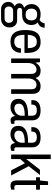

<svg xmlns="http://www.w3.org/2000/svg" viewBox="1260 -2022 947 3506"><g transform="rotate(90 1733.0 -269.5)"><path d="M149 184Q112 184 81.5 168Q51 152 33 122Q15 92 15 54Q15 11 37.5 -19.5Q60 -50 94 -65Q69 -77 55 -99Q41 -121 41 -146Q41 -181 64.5 -204.5Q88 -228 123 -237Q90 -259 72.5 -293.5Q55 -328 55 -369Q55 -418 76 -456Q97 -494 139.5 -516Q182 -538 245 -538Q274 -538 298 -533.5Q322 -529 342 -520Q371 -533 387 -558Q403 -583 407 -612H487Q486 -581 474 -555Q462 -529 441 -511.5Q420 -494 390 -488Q414 -464 425.5 -434Q437 -404 437 -370Q437 -321 416 -283Q395 -245 353.5 -223Q312 -201 249 -201H180Q155 -201 139.5 -190Q124 -179 124 -155Q124 -133 141 -121Q158 -109 184 -109H355Q413 -109 447.5 -69.5Q482 -30 482 30Q482 73 462.5 108Q443 143 407 163.5Q371 184 322 184ZM172 120H318Q341 120 359 110Q377 100 387.5 82Q398 64 398 43Q398 7 379 -14.5Q360 -36 330 -36H172Q141 -36 120 -13.5Q99 9 99 43Q99 78 119.5 99Q140 120 172 120ZM246 -264Q300 -264 326.5 -291.5Q353 -319 353 -369Q353 -420 326.5 -447.5Q300 -475 246 -475Q192 -475 165 -447.5Q138 -420 138 -369Q138 -337 150 -313Q162 -289 186 -276.5Q210 -264 246 -264Z M743 12Q671 12 623.5 -17Q576 -46 552.5 -107Q529 -168 529 -263Q529 -360 553 -420.5Q577 -481 625.5 -509.5Q674 -538 747 -538Q813 -538 857.5 -511.5Q902 -485 924.5 -429.5Q947 -374 947 -287V-243H616Q616 -178 629.5 -137Q643 -96 671 -76.5Q699 -57 744 -57Q772 -57 793.5 -65.5Q815 -74 830.5 -89.5Q846 -105 854 -127.5Q862 -150 863 -179H945Q944 -135 930.5 -99.5Q917 -64 891.5 -39Q866 -14 828.5 -1Q791 12 743 12ZM616 -304H860Q860 -349 852 -380Q844 -411 829.5 -431Q815 -451 793.5 -460Q772 -469 744 -469Q702 -469 674.5 -450Q647 -431 633 -395Q619 -359 616 -304Z M1048 0V-526H1116L1123 -451H1129Q1147 -482 1169 -501Q1191 -520 1217.5 -529Q1244 -538 1275 -538Q1322 -538 1355 -518Q1388 -498 1402 -451H1408Q1425 -481 1447 -500.5Q1469 -520 1496 -529Q1523 -538 1554 -538Q1597 -538 1628.5 -523Q1660 -508 1677.5 -473Q1695 -438 1695 -380V0H1611V-364Q1611 -392 1605.5 -410.5Q1600 -429 1589 -440.5Q1578 -452 1562 -457.5Q1546 -463 1526 -463Q1495 -463 1469.5 -445Q1444 -427 1428.5 -393Q1413 -359 1413 -310V0H1330V-364Q1330 -392 1324 -410.5Q1318 -429 1307.5 -440.5Q1297 -452 1281.5 -457.5Q1266 -463 1247 -463Q1215 -463 1189 -445Q1163 -427 1147 -393Q1131 -359 1131 -310V0Z M1936 12Q1908 12 1881 4.5Q1854 -3 1832.5 -19.5Q1811 -36 1798.5 -64Q1786 -92 1786 -132Q1786 -181 1807 -214.5Q1828 -248 1867.5 -269.5Q1907 -291 1964 -300.5Q2021 -310 2094 -310V-377Q2094 -406 2085 -426.5Q2076 -447 2054 -458Q2032 -469 1993 -469Q1952 -469 1929.5 -456.5Q1907 -444 1898.5 -424.5Q1890 -405 1890 -382V-369H1810Q1809 -374 1809 -379Q1809 -384 1809 -391Q1809 -442 1833 -474.5Q1857 -507 1900 -522.5Q1943 -538 1999 -538Q2056 -538 2096 -521Q2136 -504 2157 -469.5Q2178 -435 2178 -382V-93Q2178 -75 2186 -67Q2194 -59 2206 -59H2242V-4Q2228 2 2211.5 6.5Q2195 11 2175 11Q2150 11 2134.5 0.5Q2119 -10 2111 -28Q2103 -46 2100 -68H2094Q2078 -44 2054.5 -26Q2031 -8 2001.5 2Q1972 12 1936 12ZM1958 -59Q1984 -59 2008.5 -68.5Q2033 -78 2052 -95.5Q2071 -113 2082.5 -139Q2094 -165 2094 -198V-248Q2019 -248 1970.5 -237Q1922 -226 1898 -202Q1874 -178 1874 -140Q1874 -113 1884 -95Q1894 -77 1913 -68Q1932 -59 1958 -59Z M2429 12Q2401 12 2374 4.5Q2347 -3 2325.5 -19.5Q2304 -36 2291.5 -64Q2279 -92 2279 -132Q2279 -181 2300 -214.5Q2321 -248 2360.5 -269.5Q2400 -291 2457 -300.5Q2514 -310 2587 -310V-377Q2587 -406 2578 -426.5Q2569 -447 2547 -458Q2525 -469 2486 -469Q2445 -469 2422.5 -456.5Q2400 -444 2391.5 -424.5Q2383 -405 2383 -382V-369H2303Q2302 -374 2302 -379Q2302 -384 2302 -391Q2302 -442 2326 -474.5Q2350 -507 2393 -522.5Q2436 -538 2492 -538Q2549 -538 2589 -521Q2629 -504 2650 -469.5Q2671 -435 2671 -382V-93Q2671 -75 2679 -67Q2687 -59 2699 -59H2735V-4Q2721 2 2704.5 6.5Q2688 11 2668 11Q2643 11 2627.5 0.5Q2612 -10 2604 -28Q2596 -46 2593 -68H2587Q2571 -44 2547.5 -26Q2524 -8 2494.5 2Q2465 12 2429 12ZM2451 -59Q2477 -59 2501.5 -68.5Q2526 -78 2545 -95.5Q2564 -113 2575.5 -139Q2587 -165 2587 -198V-248Q2512 -248 2463.5 -237Q2415 -226 2391 -202Q2367 -178 2367 -140Q2367 -113 2377 -95Q2387 -77 2406 -68Q2425 -59 2451 -59Z M2802 0V-723H2885V-276L3080 -526H3176L3015 -321L3185 0H3091L2961 -252L2885 -166V0Z M3371 12Q3333 12 3312 -3Q3291 -18 3283 -44Q3275 -70 3275 -100V-455H3217V-526H3276L3292 -674H3359V-526H3444V-455H3359V-107Q3359 -82 3366.5 -70.5Q3374 -59 3395 -59H3444V-3Q3434 1 3421 4.5Q3408 8 3395.5 10Q3383 12 3371 12Z"/></g></svg>

Font: Archivo SemiCondensed
Style: Regular
Weight: 400
Width: 4
Designer: Hector Gatti
Foundry: Omnibus-Type
Version: Version 2.001